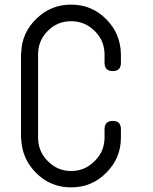

<svg xmlns="http://www.w3.org/2000/svg" viewBox="-20 -812 665 832"><path d="M288 0C348 0 398.7 -21 440 -63C482.7 -105 504 -156 504 -216V-252C504 -276 492.3 -288 469 -288C445 -288 433 -276 433 -252V-216C433 -176 418.7 -142 390 -114C362 -85.3 328 -71 288 -71C248.7 -71 215 -85.3 187 -114C159 -142 145 -176 145 -216V-576C145 -616 159 -650 187 -678C214.3 -706 248 -720 288 -720C328 -720 362 -706 390 -678C418.7 -650 433 -616 433 -576V-540C433 -516 445 -504 469 -504C492.3 -504 504 -516 504 -540V-576C503.3 -636 482 -687 440 -729C398.7 -771 348 -792 288 -792C229.3 -792 179.3 -771.7 138 -731C96 -691 74 -642.3 72 -585V-582C71.3 -582 71 -581.7 71 -581V-576V-351V-267V-216V-211C71 -210.3 71.3 -209.7 72 -209V-208C74.7 -150.7 96.7 -101.7 138 -61C179.3 -20.3 229.3 0 288 0Z"/></svg>

Font: Semi-Coder
Style: Regular
Weight: 400
Version: 0.1000